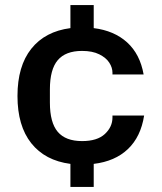

<svg xmlns="http://www.w3.org/2000/svg" viewBox="-20 -646 638 758"><path d="M258 1Q158 -12 103.5 -80.5Q49 -149 49 -267Q49 -385 103.5 -453.5Q158 -522 258 -535V-626H350V-535Q431 -525 482 -478.5Q533 -432 547 -352H424V-359Q424 -379 411.5 -398.5Q399 -418 372 -431.5Q345 -445 304 -445Q239 -445 208 -408.5Q177 -372 177 -293V-241Q177 -162 208 -125.5Q239 -89 304 -89Q364 -89 394 -117Q424 -145 424 -182V-190H549Q536 -106 485 -57.5Q434 -9 350 1V92H258Z"/></svg>

Font: Mozilla Text BETA SemiBold
Style: Regular
Weight: 600
Designer: Studio DRAMA
Foundry: Studio DRAMA
Version: Version 0.100